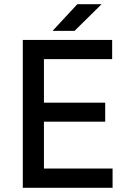

<svg xmlns="http://www.w3.org/2000/svg" viewBox="-20 -889 631 909"><path d="M88 -700H511V-609H188V-403H478V-313H188V-91H513V0H88ZM346 -869H461L333 -743H229Z"/></svg>

Font: Oak Sans Medium
Style: Regular
Weight: 500
Designer: Erik Kennedy, Walven
Foundry: Erik Kennedy, Walven
Version: Version 1.000